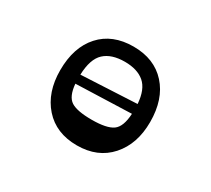

<svg xmlns="http://www.w3.org/2000/svg" viewBox="-115 -756 1058 965"><g transform="rotate(30 414.0 -273.5)"><path d="M414 -560Q535 -560 605 -482.5Q675 -405 675 -273Q675 -145 604.5 -66Q534 13 414 13Q293 13 223 -66Q153 -145 153 -273Q153 -406 222.5 -483Q292 -560 414 -560ZM414 -472Q337 -472 296 -434Q255 -396 252 -304L575 -320Q569 -402 528 -437Q487 -472 414 -472ZM414 -136Q501 -136 536 -161Q571 -186 575 -263L253 -252Q259 -181 294 -158.5Q329 -136 414 -136Z"/></g></svg>

Font: OpenDyslexic
Style: Regular
Weight: 400
Designer: Abbie Gonzalez
Version: Version 0.920;hotconv 1.0.109;makeotfexe 2.5.65596